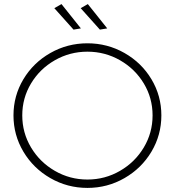

<svg xmlns="http://www.w3.org/2000/svg" viewBox="-20 -916 855 940"><path d="M408 -704Q506 -704 589.5 -656.5Q673 -609 721.5 -528Q770 -447 770 -351Q770 -255 721.5 -173.5Q673 -92 589.5 -44Q506 4 408 4Q310 4 226.5 -44Q143 -92 94.5 -173.5Q46 -255 46 -351Q46 -447 94.5 -528Q143 -609 226.5 -656.5Q310 -704 408 -704ZM408 -663Q322 -663 248.5 -621Q175 -579 132 -507.5Q89 -436 89 -351Q89 -266 132 -194Q175 -122 248.5 -79.5Q322 -37 408 -37Q494 -37 567.5 -79.5Q641 -122 684 -194Q727 -266 727 -351Q727 -436 684 -507.5Q641 -579 567.5 -621Q494 -663 408 -663ZM281 -896 376 -777 340 -771 246 -876ZM410 -896 505 -777 469 -771 375 -876Z"/></svg>

Font: Argentum Sans ExtraLight
Style: Regular
Weight: 275
Designer: Julieta Ulanovsky (Modified by Cristiano Sobral)
Foundry: Julieta Ulanovsky
Version: Version 1.000; ttfautohint (v1.5.65-e2d9)